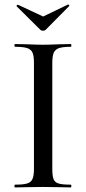

<svg xmlns="http://www.w3.org/2000/svg" viewBox="-20 -817 375 837"><path d="M289 -12Q291 -12 291 -6Q291 0 289 0Q257 0 239 -1L167 -2L97 -1Q78 0 45 0Q43 0 43 -6Q43 -12 45 -12Q81 -12 98 -17Q115 -22 121.5 -36.5Q128 -51 128 -81V-544Q128 -574 121.5 -588Q115 -602 98 -607.5Q81 -613 45 -613Q43 -613 43 -619Q43 -625 45 -625L97 -624Q141 -622 167 -622Q196 -622 240 -624L289 -625Q291 -625 291 -619Q291 -613 289 -613Q253 -613 236.5 -607Q220 -601 214 -586.5Q208 -572 208 -542V-81Q208 -50 213.5 -36Q219 -22 235.5 -17Q252 -12 289 -12ZM52 -791Q52 -793 55 -795Q58 -797 59 -796L168 -745L276 -797H277Q280 -797 281.5 -794.5Q283 -792 281 -790L179 -687Q175 -683 168 -683Q160 -683 156 -687L53 -789Z"/></svg>

Font: Cormorant Garamond Medium
Style: Regular
Weight: 500
Designer: Christian Thalmann (Catharsis Fonts)
Foundry: Catharsis Fonts
Version: Version 4.000